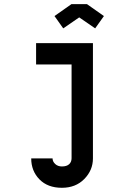

<svg xmlns="http://www.w3.org/2000/svg" viewBox="-20 -707 565 922"><path d="M153.3 -500H426.3V53.7Q426.3 110.4 384.8 152.6Q343.3 194.8 277.3 194.8Q209 194.8 169.4 154.3Q129.9 113.8 129.9 53.7H232.4Q232.4 68.8 245.1 80.6Q257.8 92.3 277.3 92.3Q300.3 92.3 312 81.5Q323.7 70.8 323.7 52.7V-397.5H153.3ZM397.9 -687 479 -629.9 437 -570.8 360.4 -623.5 283.7 -570.8 241.7 -629.9 322.8 -687Z"/></svg>

Font: Anka/Coder Condensed
Style: Bold
Weight: 700
Width: 4
Monospace: yes
Version: Version 001.100